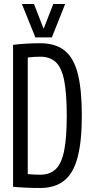

<svg xmlns="http://www.w3.org/2000/svg" viewBox="-20 -925 454 955"><path d="M181 10Q106 10 45 4V-702Q113 -710 180 -710Q256 -710 301.5 -673.5Q347 -637 367 -558Q387 -479 387 -350Q387 -222 366 -142.5Q345 -63 299 -26.5Q253 10 181 10ZM180 -56Q228 -56 257 -83.5Q286 -111 299 -175Q312 -239 312 -349Q312 -462 299 -526Q286 -590 257 -616.5Q228 -643 180 -643Q167 -643 150 -642Q133 -641 118 -639V-59Q151 -56 180 -56ZM304 -905 238 -739H156L89 -905H149L197 -782L245 -905Z"/></svg>

Font: Georama Condensed
Style: Regular
Weight: 400
Width: 3
Designer: Jean-Baptiste Levee
Foundry: Production Type
Version: Version 1.000